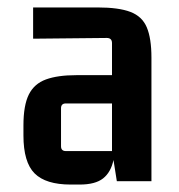

<svg xmlns="http://www.w3.org/2000/svg" viewBox="-20 -853 482 516"><path d="M170 -357Q103 -357 73 -387Q43 -417 43 -489V-516Q43 -570 57.5 -599Q72 -628 103.5 -639.5Q135 -651 185 -651H281V-737Q281 -751 267 -751L69 -749V-833H242Q299 -833 330.5 -821Q362 -809 374.5 -779.5Q387 -750 387 -698V-366H294L285 -423Q278 -390 257 -373.5Q236 -357 194 -357ZM281 -447V-575H157Q144 -575 144 -562V-460Q144 -447 157 -447Z"/></svg>

Font: Kdam Thmor Pro
Style: Regular
Weight: 400
Designer: Sovichet Tep, Longdey Hak
Foundry: Anagata Design
Version: Version 1.003; ttfautohint (v1.8.4.7-5d5b)